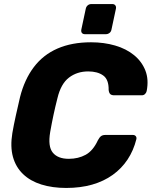

<svg xmlns="http://www.w3.org/2000/svg" viewBox="-20 -919 749 949"><path d="M307 10Q239 10 184.5 -7Q130 -24 94 -58.5Q58 -93 44 -143.5Q30 -194 41 -261Q48 -302 58.5 -349Q69 -396 79 -439Q101 -526 147 -587Q193 -648 264 -679Q335 -710 430 -710Q494 -710 549 -694Q604 -678 642.5 -646.5Q681 -615 698.5 -570.5Q716 -526 705 -469Q703 -460 696.5 -454Q690 -448 681 -448H545Q532 -448 525.5 -453.5Q519 -459 517 -474Q518 -526 490 -546Q462 -566 416 -566Q361 -566 321 -535.5Q281 -505 264 -434Q243 -352 228 -266Q216 -195 241 -164.5Q266 -134 320 -134Q367 -134 403.5 -154Q440 -174 464 -226Q472 -241 480 -246.5Q488 -252 501 -252H637Q646 -252 651 -246Q656 -240 654 -231Q640 -175 610.5 -130.5Q581 -86 537 -54.5Q493 -23 435.5 -6.5Q378 10 307 10ZM400 -750Q390 -750 385 -756Q380 -762 382 -773L404 -876Q406 -886 413.5 -892.5Q421 -899 432 -899H535Q545 -899 550 -892.5Q555 -886 553 -876L531 -773Q529 -762 521 -756Q513 -750 503 -750Z"/></svg>

Font: Rubik
Style: Bold Italic
Weight: 700
Italic angle: -12°
Designer: Hubert and Fischer
Foundry: Hubert and Fischer
Version: Version 2.300;gftools[0.9.30]